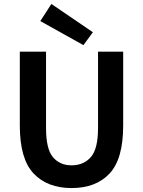

<svg xmlns="http://www.w3.org/2000/svg" viewBox="-20 -933 719 965"><path d="M339.8 12.2Q218.3 12.2 148.9 -61Q79.6 -134.3 79.6 -301.8V-673.3H211.4V-289.6Q211.4 -184.1 246.1 -143.1Q280.8 -102.1 339.8 -102.1Q399.9 -102.1 436.3 -143.1Q472.7 -184.1 472.7 -289.6V-673.3H599.1V-301.8Q599.1 -134.3 530.8 -61Q462.4 12.2 339.8 12.2ZM399.4 -706.1 182.6 -827.1 238.3 -913.1 446.8 -771Z"/></svg>

Font: Akatab ExtraBold
Style: Regular
Weight: 800
Designer: SIL International
Foundry: SIL International
Version: Version 3.000